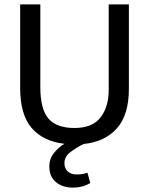

<svg xmlns="http://www.w3.org/2000/svg" viewBox="-20 -650 680 876"><path d="M72 -630H164V-253Q164 -152 201 -109Q238 -66 320 -66Q401 -66 438.5 -114Q476 -162 476 -241V-630H568V-244Q568 -126 513.5 -64.5Q459 -3 361 7Q322 27 298 46.5Q274 66 274 95Q274 119 289.5 132.5Q305 146 329 146Q358 146 379 138L392 185Q357 206 312 206Q266 206 235.5 181Q205 156 205 109Q205 74 226.5 47.5Q248 21 274 6Q177 -5 124.5 -66Q72 -127 72 -249Z"/></svg>

Font: Mukta Vaani
Style: Regular
Weight: 400
Designer: Noopur Datye, Girish Dalvi, Yashodeep Gholap, Pallavi Karambelkar
Foundry: Ek Type
Version: Version 2.538;PS 1.000;hotconv 16.6.51;makeotf.lib2.5.65220;